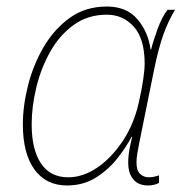

<svg xmlns="http://www.w3.org/2000/svg" viewBox="-20 -558 556 588"><path d="M185 10Q121 10 85.5 -39Q50 -88 50 -177Q50 -234 66 -297Q82 -360 114 -414.5Q146 -469 194 -503.5Q242 -538 307 -538Q368 -538 401 -499Q434 -460 441 -407H443Q449 -432 462.5 -469Q476 -506 493 -528H516Q496 -495 481 -454Q466 -413 452 -345L406 -118Q403 -103 400.5 -88Q398 -73 398 -60Q398 -36 409 -25.5Q420 -15 435 -15Q450 -15 467 -21V2Q453 10 433 10Q393 10 378.5 -25Q364 -60 385 -139H383Q368 -110 341 -75Q314 -40 275 -15Q236 10 185 10ZM189 -15Q234 -15 277.5 -44.5Q321 -74 355.5 -125.5Q390 -177 405 -244Q414 -283 418.5 -314Q423 -345 423 -363Q423 -439 390 -476Q357 -513 307 -513Q249 -513 205.5 -481.5Q162 -450 133.5 -399Q105 -348 91 -289.5Q77 -231 77 -177Q77 -100 105.5 -57.5Q134 -15 189 -15Z"/></svg>

Font: Noto Sans Disp Thin
Style: Italic
Weight: 100
Italic angle: -12°
Designer: Monotype Design Team
Foundry: Monotype Imaging Inc.
Version: Version 2.000;GOOG;noto-source:20170915:90ef993387c0